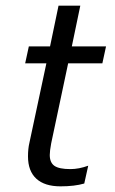

<svg xmlns="http://www.w3.org/2000/svg" viewBox="-20 -644 405 679"><path d="M79 -91Q79 -118 84 -139L144 -420H69L82 -480H157L187 -624H264L234 -480H355L342 -420H221L161 -137Q156 -110 156 -96Q156 -69 172.5 -57.5Q189 -46 229 -46Q259 -46 292 -58L278 5Q244 15 194 15Q138 15 108.5 -12Q79 -39 79 -91Z"/></svg>

Font: Prompt Light
Style: Italic
Weight: 300
Italic angle: -12°
Designer: Katatrad Team
Foundry: CadsonDemak
Version: Version 1.000